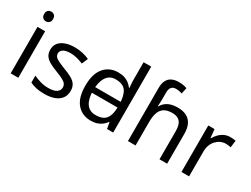

<svg xmlns="http://www.w3.org/2000/svg" viewBox="-62 -1336 2505 1917"><g transform="rotate(30 1191.0 -377.5)"><path d="M173 -536V0H85V-536ZM130 -737Q150 -737 165.5 -723.5Q181 -710 181 -681Q181 -653 165.5 -639Q150 -625 130 -625Q108 -625 93 -639Q78 -653 78 -681Q78 -710 93 -723.5Q108 -737 130 -737Z M692 -148Q692 -96 666 -61Q640 -26 592 -8Q544 10 478 10Q422 10 381.5 1Q341 -8 310 -24V-104Q342 -88 387.5 -74.5Q433 -61 480 -61Q547 -61 577 -82.5Q607 -104 607 -140Q607 -160 596 -176Q585 -192 556.5 -208Q528 -224 475 -244Q423 -264 386 -284Q349 -304 329 -332Q309 -360 309 -404Q309 -472 364.5 -509Q420 -546 510 -546Q559 -546 601.5 -536.5Q644 -527 681 -510L651 -440Q617 -454 580 -464Q543 -474 504 -474Q450 -474 421.5 -456.5Q393 -439 393 -409Q393 -387 406 -371.5Q419 -356 449.5 -341.5Q480 -327 531 -307Q582 -288 618 -268Q654 -248 673 -219.5Q692 -191 692 -148Z M841 -238V-303H1217V-238ZM1012 10Q912 10 852 -59.5Q792 -129 792 -267Q792 -405 852.5 -475.5Q913 -546 1013 -546Q1055 -546 1086 -535.5Q1117 -525 1140 -507Q1163 -489 1179 -467H1185Q1184 -480 1181.5 -505.5Q1179 -531 1179 -546V-760H1267V0H1196L1183 -72H1179Q1163 -49 1140 -30.5Q1117 -12 1085.5 -1Q1054 10 1012 10ZM1026 -63Q1111 -63 1145.5 -109.5Q1180 -156 1180 -250V-266Q1180 -366 1147 -419.5Q1114 -473 1025 -473Q954 -473 918.5 -416.5Q883 -360 883 -265Q883 -169 918.5 -116Q954 -63 1026 -63Z M1437 -611Q1437 -665 1454.5 -699Q1472 -733 1505.5 -749Q1539 -765 1585 -765Q1614 -765 1638.5 -760.5Q1663 -756 1679 -749L1664 -680Q1648 -685 1630.5 -688.5Q1613 -692 1593 -692Q1559 -692 1542 -671.5Q1525 -651 1525 -613V-535Q1525 -513 1523.5 -488Q1522 -463 1521 -452H1526Q1545 -483 1570.5 -502Q1596 -521 1629 -530Q1662 -539 1702 -539Q1762 -539 1803.5 -518Q1845 -497 1867 -453.5Q1889 -410 1889 -343V0H1801V-326Q1801 -398 1772 -431.5Q1743 -465 1683 -465Q1625 -465 1590.5 -443.5Q1556 -422 1540.5 -379Q1525 -336 1525 -271V0H1437Z M2304 -546Q2319 -546 2336.5 -544.5Q2354 -543 2367 -540L2356 -459Q2343 -462 2327.5 -464Q2312 -466 2298 -466Q2267 -466 2239 -453Q2211 -440 2189 -416.5Q2167 -393 2154.5 -360Q2142 -327 2142 -286V0H2054V-536H2126L2136 -438H2140Q2157 -468 2181 -492.5Q2205 -517 2236 -531.5Q2267 -546 2304 -546Z"/></g></svg>

Font: hexukannada05
Style: Book
Weight: 400
Designer: Jelle Bosma - Monotype Design Team
Foundry: Monotype Imaging Inc.
Version: Version 2.003